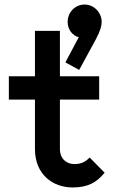

<svg xmlns="http://www.w3.org/2000/svg" viewBox="-20 -816 523 846"><path d="M300 10C366 10 405 -11 441 -55L375 -122C357 -103 337 -93 308 -93C274 -93 244 -115 244 -160V-377H417V-480H244V-680H134V-480H19V-377H134V-159C134 -49 211 10 300 10ZM268 -541 329 -508 403 -644C422 -680 428 -702 428 -719C428 -762 393 -796 353 -796C310 -796 278 -761 278 -719C278 -685 301 -658 327 -652Z"/></svg>

Font: MV Cash Medium
Style: Regular
Weight: 500
Designer: Rodrigo Fuenzalida
Foundry: fragTYPE
Version: Version 1.100;Glyphs 3.1.2 (3151)